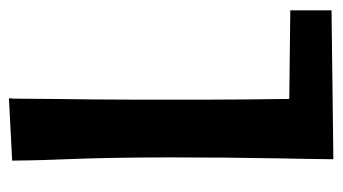

<svg xmlns="http://www.w3.org/2000/svg" viewBox="-184 -560 748 419"><g transform="rotate(-90 189.5 -350.0)"><path d="M52 4Q52 -3 52.5 -36.5Q53 -70 54 -121Q55 -172 55.5 -232Q56 -292 56 -352Q56 -413 55 -472.5Q54 -532 52 -580.5Q50 -629 49.5 -660.5Q49 -692 49 -697L185 -704Q184 -698 184 -671.5Q184 -645 183.5 -604Q183 -563 182.5 -517.5Q182 -472 182 -428Q182 -384 182 -351Q182 -318 182 -275Q182 -232 182.5 -187Q183 -142 183.5 -102.5Q184 -63 184 -36.5Q184 -10 184 -3ZM52 4 115 -93 377 -90V0Z"/></g></svg>

Font: Truculenta ExtraBold
Style: Regular
Weight: 800
Version: Version 1.002